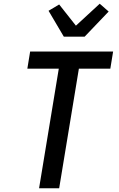

<svg xmlns="http://www.w3.org/2000/svg" viewBox="-20 -1012 640 1032"><path d="M190 0 296 -643H127L142 -735H588L573 -643H404L298 0ZM323 -815 241 -954 298 -988 388 -874 516 -992 564 -950 435 -815Z"/></svg>

Font: Iosevka Aile Semibold
Style: Italic
Weight: 600
Italic angle: -9°
Designer: Belleve Invis
Foundry: Belleve Invis
Version: Version 31.1.0; ttfautohint (v1.8.4)